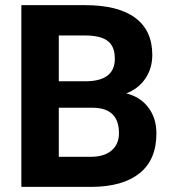

<svg xmlns="http://www.w3.org/2000/svg" viewBox="-20 -731 678 751"><path d="M63.5 0ZM63.5 0V-710.9H312.5Q441.9 -710.9 508.8 -661.4Q575.7 -611.8 575.7 -516.1Q575.7 -463.9 548.8 -424.1Q522 -384.3 474.1 -365.7Q528.8 -352.1 560.3 -310.5Q591.8 -269 591.8 -209Q591.8 -106.4 526.4 -53.7Q460.9 -1 339.8 0ZM210 -309.6V-117.7H335.4Q387.2 -117.7 416.3 -142.3Q445.3 -167 445.3 -210.4Q445.3 -308.1 344.2 -309.6ZM210 -413.1H318.4Q429.2 -415 429.2 -501.5Q429.2 -549.8 401.1 -571Q373 -592.3 312.5 -592.3H210Z"/></svg>

Font: Roboto-o
Style: o-Bold
Weight: 700
Designer: Google
Version: Version 2.134; 2016; ttfautohint (v1.6)